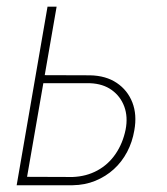

<svg xmlns="http://www.w3.org/2000/svg" viewBox="-20 -548 493 568"><path d="M96.7 -325.7 246.6 -325.2Q293.5 -324.2 325.4 -302.7Q357.4 -281.2 371.6 -244.9Q385.7 -208.5 377.4 -162.6Q371.6 -127.9 356 -98.4Q340.3 -68.8 316.7 -47.4Q293 -25.9 262.2 -13.2Q231.4 -0.5 194.8 0H29.3L120.6 -528.3H147.5L60.1 -24.9L194.8 -24.4Q235.4 -25.9 268.1 -43.7Q300.8 -61.5 322 -92.8Q343.3 -124 351.6 -164.6Q358.9 -202.1 347.7 -232.7Q336.4 -263.2 310.5 -281.7Q284.7 -300.3 246.6 -301.8H92.8Z"/></svg>

Font: Roboto Condensed Thin
Style: Italic
Weight: 250
Italic angle: -12°
Designer: Christian Robertson
Foundry: Google
Version: Version 3.008; 2023